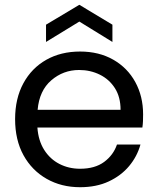

<svg xmlns="http://www.w3.org/2000/svg" viewBox="-20 -772 660 801"><path d="M566 -169Q552 -119 518.5 -79Q485 -39 433.5 -15Q382 9 314 9Q236 9 174.5 -26Q113 -61 78 -124.5Q43 -188 43 -275Q43 -361 77.5 -424.5Q112 -488 173 -522.5Q234 -557 314 -557Q393 -557 452.5 -523Q512 -489 544.5 -429.5Q577 -370 577 -295Q577 -280 576.5 -267Q576 -254 574 -240H136Q140 -185 164.5 -146.5Q189 -108 228 -88Q267 -68 314 -68Q376 -68 414.5 -96.5Q453 -125 468 -169ZM310 -480Q244 -480 194 -437Q144 -394 137 -314H483Q483 -367 459.5 -404Q436 -441 396.5 -460.5Q357 -480 310 -480ZM449 -597 311 -682 172 -597V-669L311 -752L449 -669Z"/></svg>

Font: Poppins
Style: Regular
Weight: 400
Designer: Ninad Kale (Devanagari), Jonny Pinhorn (Latin)
Version: Version 5.002